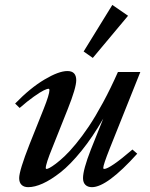

<svg xmlns="http://www.w3.org/2000/svg" viewBox="-20 -756 615 787"><path d="M360.4 -518.6 322.8 -544.9 440.4 -735.8 504.9 -691.4ZM95.7 11.2Q78.1 11.2 68.4 1.7Q58.6 -7.8 58.6 -25.9Q58.6 -56.6 101.1 -164.6L159.2 -310.1Q182.6 -368.7 182.6 -386.7Q182.6 -392.1 179.2 -392.1Q172.9 -392.1 159.2 -385.5Q145.5 -378.9 118.9 -360.1Q92.3 -341.3 60.5 -313.5L42 -331.5Q103.5 -395 162.1 -429.9Q220.7 -464.8 256.3 -464.8Q292.5 -464.8 292.5 -427.2Q292.5 -396 257.8 -309.1L195.3 -152.3Q167.5 -84.5 167.5 -66.9Q167.5 -63.5 171.4 -63.5Q174.3 -63.5 183.1 -67.9Q191.9 -72.3 208.5 -84.7Q225.1 -97.2 245.1 -116Q265.1 -134.8 291.3 -166.5Q317.4 -198.2 344 -237.8Q370.6 -277.3 402.1 -335.4Q433.6 -393.6 463.4 -460.9H555.2L429.7 -147Q403.3 -80.6 403.3 -67.9Q403.3 -63.5 406.7 -63.5Q430.2 -63.5 522.9 -143.1L542.5 -126Q418.9 11.2 356.9 11.2Q339.8 11.2 330.1 1.7Q320.3 -7.8 320.3 -25.9Q320.3 -60.5 352.5 -143.1L403.3 -270Q359.9 -194.3 314 -137.7Q268.1 -81.1 228.3 -49.8Q188.5 -18.6 155.3 -3.7Q122.1 11.2 95.7 11.2Z"/></svg>

Font: Elstob 6pt SemiBold
Style: Italic
Weight: 600
Italic angle: -20°
Designer: Peter S. Baker
Version: Version 1.015